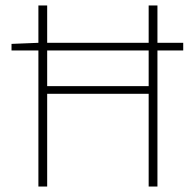

<svg xmlns="http://www.w3.org/2000/svg" viewBox="-20 -680 714 700"><path d="M22 -496V-520L122 -524H648V-496ZM120 0V-660H152V-366H522V-660H554V0H522V-338H152V0Z"/></svg>

Font: Source Sans 3 VF
Style: Regular
Weight: 200
Designer: Paul D. Hunt
Foundry: Adobe
Version: Version 3.046;hotconv 1.0.118;makeotfexe 2.5.65603